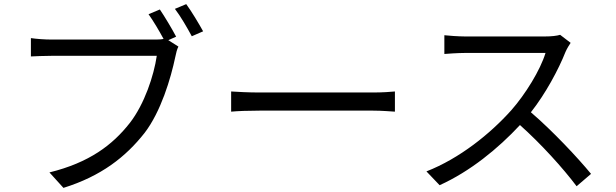

<svg xmlns="http://www.w3.org/2000/svg" viewBox="-20 -877 2990 932"><path d="M884 -857 829 -834C856 -799 889 -742 911 -701L966 -725C945 -763 909 -823 884 -857ZM846 -651 797 -682 835 -699C815 -737 779 -797 756 -831L701 -808C724 -776 753 -727 774 -688C758 -685 744 -685 731 -685C686 -685 287 -685 230 -685C197 -685 157 -688 130 -692V-603C155 -604 190 -606 229 -606C287 -606 683 -606 741 -606C727 -510 681 -371 610 -280C526 -173 414 -88 220 -40L288 35C471 -22 590 -115 682 -232C761 -335 809 -496 831 -601C835 -621 839 -637 846 -651Z M1102 -433V-335C1133 -338 1186 -340 1241 -340C1316 -340 1715 -340 1790 -340C1835 -340 1877 -336 1897 -335V-433C1875 -431 1839 -428 1789 -428C1715 -428 1315 -428 1241 -428C1185 -428 1132 -431 1102 -433Z M2750 -669 2699 -708C2683 -703 2657 -700 2624 -700C2587 -700 2278 -700 2238 -700C2208 -700 2151 -704 2137 -706V-615C2148 -616 2203 -620 2238 -620C2273 -620 2592 -620 2628 -620C2603 -537 2530 -419 2462 -342C2359 -227 2211 -108 2050 -45L2114 22C2262 -45 2397 -155 2504 -270C2606 -179 2712 -62 2779 27L2849 -33C2784 -112 2662 -242 2557 -332C2628 -422 2691 -539 2725 -625C2731 -639 2744 -661 2750 -669Z"/></svg>

Font: Source Han Sans KR
Style: Regular
Weight: 400
Designer: Ryoko NISHIZUKA 西塚涼子 (kana, bopomofo & ideographs); Paul D. Hunt (Latin, Greek & Cyrillic); Sandoll Communications 산돌커뮤니
Foundry: Adobe
Version: Version 2.004;hotconv 1.0.118;makeotfexe 2.5.65603